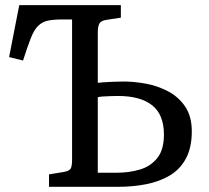

<svg xmlns="http://www.w3.org/2000/svg" viewBox="-20 -720 804 740"><path d="M168.9 0V-47.9L225.1 -57.1Q248 -61 252.9 -71Q257.8 -81.1 257.8 -104V-645H217.8Q183.6 -645 162.4 -639.9Q141.1 -634.8 126 -619.4Q110.8 -604 98.4 -572Q85.9 -540 68.8 -486.8L15.1 -500L54.2 -700.2H445.8V-651.9L394 -644Q370.1 -641.1 363.5 -630.1Q356.9 -619.1 356.9 -594.2V-400.9Q361.8 -401.9 377.9 -402.8Q394 -403.8 415.5 -404.8Q437 -405.8 456.1 -405.8Q497.1 -405.8 542.5 -397.5Q587.9 -389.2 628.4 -367.7Q668.9 -346.2 694.1 -308.6Q719.2 -271 719.2 -213.9Q719.2 -150.9 696.5 -108.9Q673.8 -66.9 634 -43.5Q594.2 -20 543.2 -10Q492.2 0 435.1 0ZM356.9 -54.2Q375 -54.2 392.6 -54.2Q410.2 -54.2 428.2 -54.2Q478 -54.2 519.5 -66.7Q561 -79.1 586.4 -111.1Q611.8 -143.1 611.8 -201.2Q611.8 -278.3 566.4 -314.2Q521 -350.1 435.1 -350.1Q423.8 -350.1 407.5 -349.6Q391.1 -349.1 376.5 -348.1Q361.8 -347.2 356.9 -345.2Z"/></svg>

Font: Literata
Style: Regular
Weight: 400
Designer: Latin by Veronika Burian and Jose Scaglione. Greek by Irene Vlachou. Cyrillic by Vera Evstafieva.
Foundry: TypeTogether
Version: Version 3.002